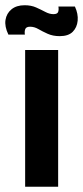

<svg xmlns="http://www.w3.org/2000/svg" viewBox="-46 -713 317 733"><path d="M50 0V-522H176V0ZM182 -575Q156 -575 136 -584Q116 -593 100.5 -602Q85 -611 69 -611Q54 -611 50.5 -602Q47 -593 49 -581H-14Q-29 -612 -25 -637Q-21 -662 -2 -677.5Q17 -693 48 -693Q73 -693 92 -684.5Q111 -676 127 -667.5Q143 -659 158 -659Q173 -659 176 -667.5Q179 -676 177 -688H240Q253 -660 250.5 -634Q248 -608 231.5 -591.5Q215 -575 182 -575Z"/></svg>

Font: Bricolage Grotesque 72pt SemiBold
Style: Regular
Weight: 600
Version: Version 1.001;gftools[0.9.33.dev8+g029e19f]